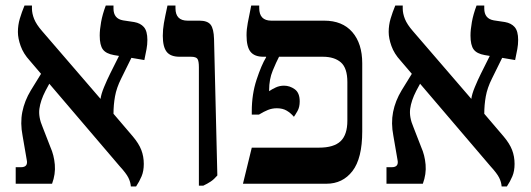

<svg xmlns="http://www.w3.org/2000/svg" viewBox="-20 -667 1929 697"><path d="M37 0V-60H56Q83 -60 77 -87L62 -174Q53 -220 61 -260.5Q69 -301 92 -339L129 -399L88 -447Q65 -472 55 -500Q45 -528 45 -551Q45 -576 52 -599.5Q59 -623 69 -647H96V-636Q96 -618 104 -598Q112 -578 133 -554L345 -308Q347 -325 358 -351.5Q369 -378 380 -400L412 -464L394 -467Q365 -472 353.5 -487.5Q342 -503 342 -538Q342 -559 347 -587Q352 -615 364 -647H392V-636Q392 -599 427 -593L467 -587Q490 -583 502.5 -568.5Q515 -554 515 -522Q515 -505 512 -489Q509 -473 504 -449L457 -457L420 -382Q403 -348 397.5 -317Q392 -286 392 -254L462 -172Q484 -146 493 -122.5Q502 -99 502 -72Q502 -46 494 -27Q486 -8 474 10H455Q454 -6 446 -22Q438 -38 415 -63L159 -363L145 -337Q127 -302 123 -272Q119 -242 135 -205L163 -133Q176 -104 179 -69.5Q182 -35 169 0Z M702 7V-423Q702 -445 697 -453Q692 -461 673 -461H632Q599 -461 585 -479Q571 -497 571 -537Q571 -560 575 -583Q579 -606 588 -647H617V-637Q617 -592 661 -592H704Q733 -592 744.5 -577.5Q756 -563 757 -525L769 -30Q757 -16 745 -8Q733 0 718 7Z M862 0 894 -131H1138Q1192 -131 1216.5 -154.5Q1241 -178 1241 -229V-369Q1241 -420 1217.5 -440.5Q1194 -461 1152 -461H993Q983 -442 970 -410.5Q957 -379 957 -340V-336Q967 -343 981 -349.5Q995 -356 1011 -356Q1032 -356 1050 -343Q1068 -330 1068 -299Q1068 -278 1060 -264Q1052 -250 1047 -243Q1035 -257 1020.5 -265.5Q1006 -274 985 -274Q968 -274 953 -268Q938 -262 920 -251H894V-263Q894 -325 911.5 -378Q929 -431 946 -459V-461H936Q904 -461 889.5 -479Q875 -497 875 -539Q875 -561 879.5 -584Q884 -607 892 -647H921V-638Q921 -592 965 -592H1157Q1223 -592 1259 -550.5Q1295 -509 1295 -437V-190Q1295 -92 1259.5 -46Q1224 0 1165 0Z M1383 0V-60H1402Q1429 -60 1423 -87L1408 -174Q1399 -220 1407 -260.5Q1415 -301 1438 -339L1475 -399L1434 -447Q1411 -472 1401 -500Q1391 -528 1391 -551Q1391 -576 1398 -599.5Q1405 -623 1415 -647H1442V-636Q1442 -618 1450 -598Q1458 -578 1479 -554L1691 -308Q1693 -325 1704 -351.5Q1715 -378 1726 -400L1758 -464L1740 -467Q1711 -472 1699.5 -487.5Q1688 -503 1688 -538Q1688 -559 1693 -587Q1698 -615 1710 -647H1738V-636Q1738 -599 1773 -593L1813 -587Q1836 -583 1848.5 -568.5Q1861 -554 1861 -522Q1861 -505 1858 -489Q1855 -473 1850 -449L1803 -457L1766 -382Q1749 -348 1743.5 -317Q1738 -286 1738 -254L1808 -172Q1830 -146 1839 -122.5Q1848 -99 1848 -72Q1848 -46 1840 -27Q1832 -8 1820 10H1801Q1800 -6 1792 -22Q1784 -38 1761 -63L1505 -363L1491 -337Q1473 -302 1469 -272Q1465 -242 1481 -205L1509 -133Q1522 -104 1525 -69.5Q1528 -35 1515 0Z"/></svg>

Font: Noto Serif Hebrew SemiCondensed SemiBold
Style: Regular
Weight: 600
Width: 4
Designer: Monotype Design Team
Foundry: Monotype Imaging Inc.
Version: Version 2.004; ttfautohint (v1.8.4.7-5d5b)